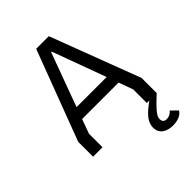

<svg xmlns="http://www.w3.org/2000/svg" viewBox="-254 -820 1150 1150"><g transform="rotate(-45 320.5 -245.5)"><path d="M571 129C559 144 542 153 523 153C505 153 492 145 492 123C492 101 505 78 590 0V-128L374 -698H267L51 -126V0H131V-115L164 -206H473L506 -115V0H528C468 43 428 80 428 131C428 184 471 207 523 207C569 207 599 189 611 168ZM191 -280 316 -620H321L446 -280Z"/></g></svg>

Font: Braiins Sans
Style: Regular
Weight: 400
Designer: Mike Abbink, Paul van der Laan, Pieter van Rosmalen, Jiri Chlebus, Lubos Buracinsky
Foundry: Bold Monday, Sudetype
Version: Version 1.000;hotconv 1.0.109;makeotfexe 2.5.65596